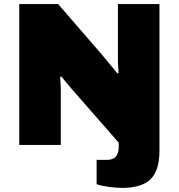

<svg xmlns="http://www.w3.org/2000/svg" viewBox="-20 -708 873 938"><path d="M452 192V73H504Q560 73 560 9V-11L329 -275L279 -335L274 -332Q277 -289 277 -272V0H74V-688H264L478 -441Q492 -425 554 -349L559 -352L556 -410V-688H759V29Q759 125 715.5 167.5Q672 210 576 210Q550 210 512 205Q474 200 452 192Z"/></svg>

Font: Archivo Black
Style: Regular
Weight: 400
Designer: Hector Gatti
Foundry: Omnibus-Type
Version: Version 1.101; ttfautohint (v1.8)